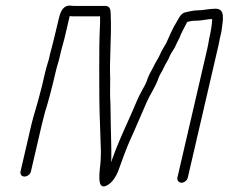

<svg xmlns="http://www.w3.org/2000/svg" viewBox="-20 -625 813 683"><path d="M90 -15 129 -183C132 -196 136 -211 140 -226C154 -270 166 -318 177 -365C183 -392 190 -409 195 -434C199 -453 205 -470 209 -487L228 -568C231 -567 234 -567 237 -567H336V-543C333 -485 333 -435 333 -378C333 -310 333 -242 336 -175L339 -85C339 -73 338 -62 338 -54C337 -28 321 49 355 37C377 29 392 5 401 -18C414 -54 430 -100 447 -136C465 -175 484 -222 502 -262C514 -289 531 -313 542 -342C546 -357 557 -371 563 -385C569 -399 578 -410 584 -426C590 -440 600 -450 605 -463C611 -477 618 -487 623 -502L633 -522C639 -533 641 -537 646 -547C652 -548 661 -551 668 -551C689 -551 707 -554 726 -557H735C734 -536 730 -513 724 -487C722 -475 720 -463 717 -450L611 7C609 16 616 25 626 25C636 25 646 16 648 7L754 -450C757 -463 760 -475 762 -488C765 -501 768 -512 769 -522C773 -554 782 -594 747 -594C723 -594 703 -588 679 -588C668 -588 653 -584 643 -582C624 -579 619 -565 609 -548C595 -527 582 -495 571 -471C564 -458 556 -447 550 -433C544 -418 536 -408 529 -394C523 -380 512 -364 506 -348C502 -333 491 -313 483 -299C470 -276 464 -258 451 -229L431 -184C414 -147 393 -98 378 -56C378 -54 377 -52 375 -49L376 -61V-94L374 -184C373 -214 374 -244 372 -275C371 -299 372 -320 372 -345C369 -416 377 -494 374 -567C373 -585 376 -604 353 -604H245C240 -604 236 -604 231 -605C206 -607 196 -586 190 -562L172 -487C168 -469 163 -453 158 -433C154 -409 146 -393 140 -365L130 -322L118 -276C110 -245 99 -213 92 -183L53 -15C51 -5 57 3 67 3C77 3 88 -5 90 -15Z"/></svg>

Font: Electronic
Style: SeLtIt
Weight: 300
Version: Version 1.011